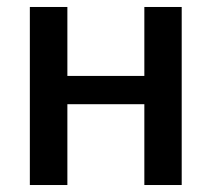

<svg xmlns="http://www.w3.org/2000/svg" viewBox="-20 -530 606 550"><path d="M500.5 -510V0H393.5V-231.5H173V0H65.5V-510H173V-312.5H393.5V-510Z"/></svg>

Font: Lato SemiBold
Style: Regular
Weight: 600
Designer: Lukasz Dziedzic with Adam Twardoch and Botio Nikoltchev
Foundry: tyPoland Lukasz Dziedzic
Version: Version 2.015; 2015-08-06; http://www.latofonts.com/